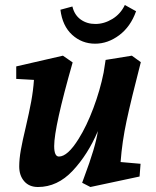

<svg xmlns="http://www.w3.org/2000/svg" viewBox="-20 -735 625 769"><path d="M57 -68Q57 -98 63.5 -134.5Q70 -171 83 -225Q97 -285 105 -328.5Q113 -372 116 -415L45 -419V-469L232 -512L271 -485Q197 -226 197 -150Q197 -108 216 -108Q251 -108 295 -179Q327 -230 354 -302Q381 -374 395 -444L403 -495L508 -512L544 -486Q505 -335 487 -251Q469 -167 463 -86L543 -79L539 -28L342 14L309 -3L317 -25Q363 -147 372 -210Q332 -116 271 -51Q210 14 132 14Q97 14 77 -9Q57 -32 57 -68ZM361 -560Q308 -560 269 -595.5Q230 -631 222 -696L270 -709Q278 -675 303 -657Q328 -639 362 -639Q397 -639 430 -659Q463 -679 480 -715L525 -690Q503 -628 457.5 -594Q412 -560 361 -560Z"/></svg>

Font: Andada Pro ExtraBold
Style: Italic
Weight: 800
Italic angle: -6.99998°
Designer: Carolina Giovagnoli
Foundry: Huerta Tipografica
Version: Version 3.005; ttfautohint (v1.8.4)